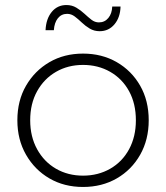

<svg xmlns="http://www.w3.org/2000/svg" viewBox="-20 -739 660 763"><path d="M310 4Q235 4 176.5 -30Q118 -64 83.5 -124Q49 -184 49 -261Q49 -339 83.5 -398.5Q118 -458 176.5 -492Q235 -526 310 -526Q385 -526 444 -492Q503 -458 537 -398.5Q571 -339 571 -261Q571 -184 537 -124Q503 -64 444 -30Q385 4 310 4ZM310 -41Q370 -41 418 -68.5Q466 -96 493 -146Q520 -196 520 -261Q520 -327 493 -376.5Q466 -426 418 -453.5Q370 -481 310 -481Q250 -481 202.5 -453.5Q155 -426 127.5 -376.5Q100 -327 100 -261Q100 -196 127.5 -146Q155 -96 202.5 -68.5Q250 -41 310 -41ZM376 -615Q354 -615 336.5 -625.5Q319 -636 305 -649.5Q291 -663 277 -673.5Q263 -684 247 -684Q224 -684 210 -666.5Q196 -649 194 -619H161Q163 -664 185.5 -691.5Q208 -719 244 -719Q266 -719 283.5 -708.5Q301 -698 315.5 -684.5Q330 -671 343.5 -660.5Q357 -650 373 -650Q396 -650 410.5 -667.5Q425 -685 426 -713H459Q458 -670 435 -642.5Q412 -615 376 -615Z"/></svg>

Font: MOST Montserrat Light
Style: Regular
Weight: 300
Designer: Julieta Ulanovsky
Foundry: Julieta Ulanovsky
Version: Version 8.000;March 11, 2024;FontCreator 15.0.0.2926 64-bit